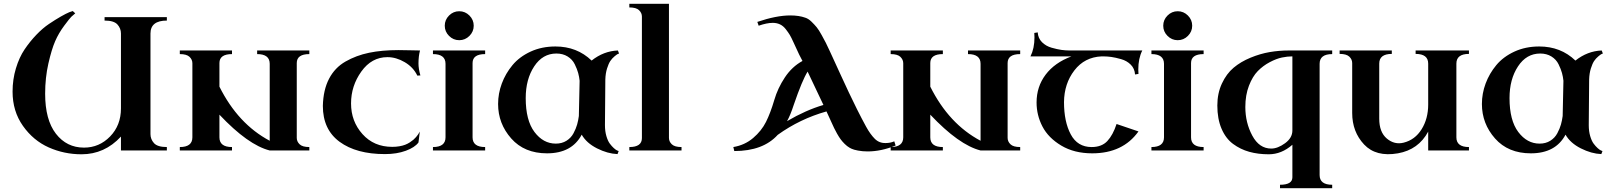

<svg xmlns="http://www.w3.org/2000/svg" viewBox="-20 -790 8465 1008"><path d="M529 -682V-700H856V-682Q770 -682 770 -614V-86Q770 -59 788.5 -38.5Q807 -18 856 -18V0H615V-73Q529 20 408 20Q317 20 236 -16Q155 -52 100.5 -129Q46 -206 46 -309Q46 -373 63.5 -431Q81 -489 109 -530.5Q137 -572 170.5 -607Q204 -642 237.5 -664.5Q271 -687 299 -703Q327 -719 344 -726L362 -732L375 -720Q363 -710 354.5 -702Q346 -694 317 -655Q288 -616 269.5 -573.5Q251 -531 234 -456.5Q217 -382 217 -298Q217 -161 273.5 -88Q330 -15 421 -15Q501 -15 558 -73.5Q615 -132 615 -221V-614Q615 -641 596.5 -661.5Q578 -682 529 -682Z M1198 -18V0H924V-18Q990 -18 990 -69V-458Q990 -477 975 -491.5Q960 -506 924 -506V-525H1198V-506Q1132 -506 1132 -459V-335Q1230 -139 1396 -51V-455Q1396 -506 1330 -506V-525H1604V-506Q1538 -506 1538 -459V-66Q1538 -47 1553 -32.5Q1568 -18 1604 -18V0H1396Q1282 -29 1132 -188V-69Q1132 -18 1198 -18Z M2187 -394 2171 -393Q2150 -437 2105 -463.5Q2060 -490 2014 -490Q1931 -490 1877 -414.5Q1823 -339 1823 -247Q1823 -153 1883 -86Q1943 -19 2039 -19Q2059 -19 2076.5 -22Q2094 -25 2107 -30Q2120 -35 2131.5 -42.5Q2143 -50 2150.5 -56.5Q2158 -63 2164.5 -70.5Q2171 -78 2174.5 -83.5Q2178 -89 2181 -94L2184 -99L2177 -42Q2158 -16 2110.5 1.5Q2063 19 2001 19Q1851 19 1763 -45.5Q1675 -110 1675 -234Q1677 -318 1707.5 -376.5Q1738 -435 1794 -467Q1850 -499 1917.5 -513Q1985 -527 2072 -527Q2098 -527 2135 -526Q2172 -525 2185 -525Q2177 -494 2177 -457Q2177 -429 2187 -394Z M2527 -18V0H2253V-18Q2319 -18 2319 -69V-455Q2319 -506 2253 -506V-525H2527V-506Q2461 -506 2461 -459V-69Q2461 -18 2527 -18ZM2337.5 -601.5Q2315 -624 2315 -655Q2315 -686 2337.5 -708.5Q2360 -731 2391 -731Q2422 -731 2444.5 -708.5Q2467 -686 2467 -655Q2467 -624 2444.5 -601.5Q2422 -579 2391 -579Q2360 -579 2337.5 -601.5Z M2896 -546Q3009 -546 3086 -472Q3149 -522 3224 -525L3230 -509Q3227 -508 3222.5 -506Q3218 -504 3205.5 -493.5Q3193 -483 3184 -469.5Q3175 -456 3167 -430.5Q3159 -405 3158 -373Q3156 -175 3156 -133Q3156 -101 3163.5 -75.5Q3171 -50 3181.5 -36Q3192 -22 3202.5 -12.5Q3213 -3 3220 0L3228 3L3222 19Q3170 17 3114.5 -11Q3059 -39 3034 -83Q2982 15 2852 15Q2733 15 2664 -63Q2595 -141 2595 -244Q2595 -299 2614.5 -351.5Q2634 -404 2670.5 -448Q2707 -492 2765.5 -519Q2824 -546 2896 -546ZM2898 -36Q2930 -36 2954 -51Q2978 -66 2991 -90.5Q3004 -115 3010 -136.5Q3016 -158 3019 -181L3023 -366Q3021 -386 3015.5 -406.5Q3010 -427 2997.5 -452.5Q2985 -478 2960 -493.5Q2935 -509 2901 -509Q2829 -509 2784.5 -441.5Q2740 -374 2740 -275Q2740 -158 2786 -97Q2832 -36 2898 -36Z M3284 0V-18Q3350 -18 3350 -65V-703Q3350 -722 3335 -736.5Q3320 -751 3284 -751V-770H3492V-66Q3492 -47 3507 -32.5Q3522 -18 3558 -18V0Z M4675 -48 4682 -26Q4606 5 4535 5Q4508 5 4484.5 0.5Q4461 -4 4451 -9L4441 -14Q4427 -22 4414.5 -34.5Q4402 -47 4393.5 -58.5Q4385 -70 4374.5 -88.5Q4364 -107 4359 -118Q4354 -129 4344 -150.5Q4334 -172 4331 -179L4319 -205Q4180 -166 4063 -82Q3986 3 3835 3L3830 -18Q3890 -28 3934 -65.5Q3978 -103 4001.5 -150Q4025 -197 4045 -265Q4063 -327 4100.5 -383.5Q4138 -440 4193 -470Q4174 -505 4161 -535Q4157 -543 4145.5 -568.5Q4134 -594 4126.5 -606.5Q4119 -619 4105.5 -636.5Q4092 -654 4075 -662Q4058 -670 4037 -670Q4006 -670 3963 -655L3956 -675Q4056 -709 4129 -709Q4175 -709 4208 -697Q4224 -692 4240 -676.5Q4256 -661 4267.5 -647Q4279 -633 4294 -605.5Q4309 -578 4315.5 -565.5Q4322 -553 4335.5 -523.5Q4349 -494 4350 -492Q4362 -465 4391 -402.5Q4420 -340 4436.5 -304.5Q4453 -269 4478.5 -218Q4504 -167 4527 -125Q4549 -85 4572.5 -61.5Q4596 -38 4630 -39Q4654 -39 4675 -48ZM4303 -239 4220 -414Q4192 -370 4147 -239Q4130 -186 4112 -154Q4211 -212 4303 -239Z M4930 -18V0H4656V-18Q4722 -18 4722 -69V-458Q4722 -477 4707 -491.5Q4692 -506 4656 -506V-525H4930V-506Q4864 -506 4864 -459V-335Q4962 -139 5128 -51V-455Q5128 -506 5062 -506V-525H5336V-506Q5270 -506 5270 -459V-66Q5270 -47 5285 -32.5Q5300 -18 5336 -18V0H5128Q5014 -29 4864 -188V-69Q4864 -18 4930 -18Z M5390 -494Q5411 -536 5411 -594L5410 -617L5428 -620Q5430 -589 5450.5 -568.5Q5471 -548 5501 -539.5Q5531 -531 5552.5 -528Q5574 -525 5595 -525H5977Q5956 -483 5956 -425L5957 -402L5939 -399Q5937 -430 5916.5 -450.5Q5896 -471 5866 -479.5Q5836 -488 5814.5 -491Q5793 -494 5772 -494H5763Q5674 -490 5620.5 -420.5Q5567 -351 5566 -254Q5566 -151 5601.5 -84.5Q5637 -18 5711 -18Q5764 -18 5793.5 -49.5Q5823 -81 5842 -139L5957 -100Q5875 15 5714 15Q5620 15 5552 -25.5Q5484 -66 5453 -125.5Q5422 -185 5422 -252Q5422 -335 5469.5 -398Q5517 -461 5605 -494Z M6299 -18V0H6025V-18Q6091 -18 6091 -69V-455Q6091 -506 6025 -506V-525H6299V-506Q6233 -506 6233 -459V-69Q6233 -18 6299 -18ZM6109.5 -601.5Q6087 -624 6087 -655Q6087 -686 6109.5 -708.5Q6132 -731 6163 -731Q6194 -731 6216.5 -708.5Q6239 -686 6239 -655Q6239 -624 6216.5 -601.5Q6194 -579 6163 -579Q6132 -579 6109.5 -601.5Z M6371 -236Q6371 -300 6395 -351.5Q6419 -403 6456.5 -434.5Q6494 -466 6545 -487Q6596 -508 6645.5 -516.5Q6695 -525 6746 -525H6974V-506Q6908 -506 6908 -455V129Q6908 180 6974 180V198H6700V180Q6765 180 6765 141V-30Q6708 20 6641 20Q6585 20 6538.5 7Q6492 -6 6453.5 -34.5Q6415 -63 6393 -114.5Q6371 -166 6371 -236ZM6654 -10Q6688 -10 6726.5 -38Q6765 -66 6765 -105V-494H6764Q6739 -494 6710 -488Q6681 -482 6646 -463.5Q6611 -445 6583.5 -417Q6556 -389 6537 -340Q6518 -291 6518 -228Q6518 -146 6554.5 -78Q6591 -10 6654 -10Z M7287 -525V-507Q7221 -507 7221 -456V-167Q7221 -96 7261 -62.5Q7301 -29 7349 -41Q7409 -56 7443.5 -111.5Q7478 -167 7478 -241V-456Q7478 -507 7412 -507V-525H7692V-507Q7626 -507 7626 -456V-69Q7626 -18 7692 -18V0H7478V-99Q7427 -4 7319 15Q7204 35 7141.5 -31.5Q7079 -98 7079 -197V-459Q7079 -478 7064 -492.5Q7049 -507 7013 -507V-525Z M8061 -546Q8174 -546 8251 -472Q8314 -522 8389 -525L8395 -509Q8392 -508 8387.5 -506Q8383 -504 8370.5 -493.5Q8358 -483 8349 -469.5Q8340 -456 8332 -430.5Q8324 -405 8323 -373Q8321 -175 8321 -133Q8321 -101 8328.5 -75.5Q8336 -50 8346.5 -36Q8357 -22 8367.5 -12.5Q8378 -3 8385 0L8393 3L8387 19Q8335 17 8279.5 -11Q8224 -39 8199 -83Q8147 15 8017 15Q7898 15 7829 -63Q7760 -141 7760 -244Q7760 -299 7779.5 -351.5Q7799 -404 7835.5 -448Q7872 -492 7930.5 -519Q7989 -546 8061 -546ZM8063 -36Q8095 -36 8119 -51Q8143 -66 8156 -90.5Q8169 -115 8175 -136.5Q8181 -158 8184 -181L8188 -366Q8186 -386 8180.5 -406.5Q8175 -427 8162.5 -452.5Q8150 -478 8125 -493.5Q8100 -509 8066 -509Q7994 -509 7949.5 -441.5Q7905 -374 7905 -275Q7905 -158 7951 -97Q7997 -36 8063 -36Z"/></svg>

Font: Uncial Antiqua
Style: Regular
Weight: 400
Designer: Astigmatic (AOETI)
Foundry: Astigmatic (AOETI)
Version: Version 1.000